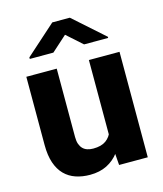

<svg xmlns="http://www.w3.org/2000/svg" viewBox="-113 -834 789 929"><g transform="rotate(-15 281.0 -370.0)"><path d="M360.8 -127.4V-528.3H514.2V0H370.6ZM377 -235.4 418.9 -236.3Q418.9 -183.1 406.5 -138.2Q394 -93.3 369.4 -60.1Q344.7 -26.9 308.3 -8.5Q272 9.8 223.6 9.8Q184.6 9.8 152.1 -1.2Q119.6 -12.2 96.2 -35.9Q72.8 -59.6 60.1 -96.9Q47.4 -134.3 47.4 -186.5V-528.3H199.7V-185.5Q199.7 -165 204.8 -150.6Q210 -136.2 219 -127Q228 -117.7 241.5 -113.3Q254.9 -108.9 271 -108.9Q311.5 -108.9 334.7 -125.7Q357.9 -142.6 367.4 -171.1Q377 -199.7 377 -235.4ZM324.7 -750 478.5 -613.3V-607.4H357.9L280.8 -676.3L204.1 -607.4H85.9V-615.2L236.8 -750Z"/></g></svg>

Font: Roboto ExtraBold
Style: Regular
Weight: 800
Designer: Christian Robertson
Foundry: Google
Version: Version 3.009; 2024